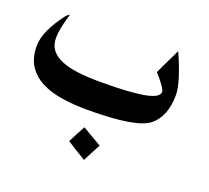

<svg xmlns="http://www.w3.org/2000/svg" viewBox="-118 -554 1061 976"><g transform="rotate(20 413.0 -66.5)"><path d="M476.6 179.7 466.3 198.2Q456.5 216.3 446 236.6Q435.5 256.8 426.3 274.9Q410.2 265.1 394.8 255.6Q379.4 246.1 363.3 236.8Q353.5 230.5 343.3 223.6Q333 216.8 322.8 210.4Q330.1 197.3 337.2 183.8Q344.2 170.4 350.6 157.7L372.1 118.2ZM752.9 -194.3Q752.9 -79.1 686.5 -24.9Q652.8 2.4 571.5 16.1Q490.2 29.8 356 29.8Q282.2 29.8 217.8 20Q153.3 10.3 105.5 -14.4Q57.6 -39.1 30 -81.3Q2.4 -123.5 2.4 -189Q2.4 -230.5 25.4 -279.3Q48.3 -328.1 88.9 -380.9Q93.3 -384.8 99.1 -389.6Q105 -394.5 106 -394.5Q106 -391.6 105.7 -389.9Q105.5 -388.2 105 -387.2Q105 -386.2 104.7 -386.2Q104.5 -386.2 104.5 -385.3Q92.8 -347.2 86.7 -315.4Q80.6 -283.7 80.6 -259.8Q80.6 -221.7 100.1 -196Q119.6 -170.4 156.7 -154.8Q193.8 -139.2 246.8 -132.6Q299.8 -126 366.7 -126Q456.5 -126 516.8 -130.1Q577.1 -134.3 613.8 -142.1Q650.4 -149.9 666 -160.9Q681.6 -171.9 681.6 -185.1Q681.6 -194.8 666.5 -216.8Q651.4 -238.8 622.1 -271.5Q627.4 -283.2 632.8 -294.4Q635.3 -299.8 637.7 -304.9Q640.1 -310.1 642.6 -315.9Q648.9 -328.6 654.8 -340.8Q660.6 -353 667 -365.7L687.5 -408.2Q719.7 -336.4 736.3 -282.7Q752.9 -229 752.9 -194.3Z"/></g></svg>

Font: XB Khoramshahr
Style: Bold
Weight: 700
Designer: Behnam
Foundry: Irmug
Version: Version 8.005 2009